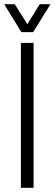

<svg xmlns="http://www.w3.org/2000/svg" viewBox="-25 -889 259 909"><path d="M74 0V-686H134V0ZM-5 -869H45L119 -751H90L163 -869H214L132 -737H76Z"/></svg>

Font: Archivo Condensed ExtraLight
Style: Regular
Weight: 250
Width: 3
Designer: Hector Gatti
Foundry: Omnibus-Type
Version: Version 2.001